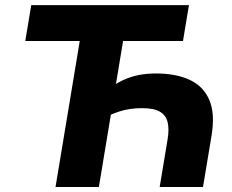

<svg xmlns="http://www.w3.org/2000/svg" viewBox="-20 -748 930 768"><path d="M604 -454.1Q683.6 -454.1 738.5 -428.7Q793.5 -403.3 817.1 -348.6Q840.8 -293.9 826.2 -205.6L792 0H618.7L650.4 -190.9Q657.2 -231 650.6 -258.8Q644 -286.6 619.9 -301Q595.7 -315.4 548.3 -315.4Q497.1 -315.4 455.6 -301.5Q414.1 -287.6 383.8 -269.5L402.8 -384.3Q437.5 -410.6 468.8 -425.8Q500 -440.9 533 -447.5Q565.9 -454.1 604 -454.1ZM477.5 -615.2 375.5 0H202.1L304.2 -615.2ZM81.1 -584 105 -727.5H735.8L711.9 -584Z"/></svg>

Font: Inter 20pt ExtraBold
Style: Italic
Weight: 800
Italic angle: -9.3988°
Version: Version 4.001;git-66647c0bb